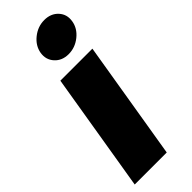

<svg xmlns="http://www.w3.org/2000/svg" viewBox="-258 -806 832 832"><g transform="rotate(-45 157.5 -390.5)"><path d="M4.9 0 95.2 -545.9H291.5L201.2 0ZM202.1 -601.6Q162.1 -601.6 138.2 -627.9Q114.3 -654.3 120.1 -691.4Q126.5 -729 159.2 -755.1Q191.9 -781.2 231.9 -781.2Q272 -781.2 295.9 -755.1Q319.8 -729 313.5 -691.4Q307.6 -654.3 274.9 -627.9Q242.2 -601.6 202.1 -601.6Z"/></g></svg>

Font: Inter Black
Style: Italic
Weight: 900
Italic angle: -9.39999°
Designer: Rasmus Andersson
Foundry: rsms
Version: Version 4.000;git-a52131595